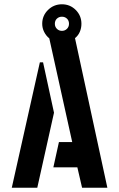

<svg xmlns="http://www.w3.org/2000/svg" viewBox="-20 -876 556 896"><path d="M363 0 341 -95H229L255 -213H317L210 -697Q195 -709 186 -727Q177 -745 177 -765Q177 -803 204 -829.5Q231 -856 269 -856Q307 -856 333.5 -829.5Q360 -803 360 -765Q360 -745 352.5 -727.5Q345 -710 330 -698L481 0ZM35 0 166 -585H181L232 -350L154 0ZM269 -732Q283 -732 292.5 -741.5Q302 -751 302 -765Q302 -780 292.5 -789Q283 -798 269 -798Q255 -798 245.5 -789Q236 -780 236 -765Q236 -751 245.5 -741.5Q255 -732 269 -732Z"/></svg>

Font: Stick No Bills
Style: Bold
Weight: 700
Version: Version 2.000